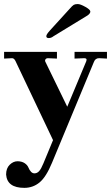

<svg xmlns="http://www.w3.org/2000/svg" viewBox="-22 -678 543 937"><path d="M341.8 -424.8H500V-392.1L462.9 -394H460.9Q442.9 -394 436 -375L231.9 116.2Q203.1 186 170.9 212.4Q138.7 238.8 96.7 238.8Q12.7 238.8 7.8 173.8Q7.8 143.1 25.4 126Q43 108.9 64 108.9Q85 109.4 98.1 118.2Q111.3 127 116.2 138.7Q128.4 168 146 168Q159.2 168 168.9 157.2Q178.7 146.5 189.9 119.1L236.8 5.9L53.2 -380.9Q46.4 -394 37.1 -394L-2 -392.1V-424.8H255.9V-392.1L210.9 -394Q204.1 -394 200.2 -388.7Q196.3 -383.3 199.2 -377L306.2 -157.2L398.9 -378.9Q404.8 -394 389.2 -394L341.8 -392.1ZM204.1 -502Q204.1 -509.8 221.2 -528.8L315.9 -632.8Q331.5 -650.9 337.9 -654.3Q344.7 -658.2 357.4 -658.2Q370.1 -658.2 394.5 -644.5Q418.9 -630.9 418.9 -621.6Q418.9 -612.3 405.8 -603L238.8 -501Q228 -492.2 215.8 -492.2Q203.6 -492.2 204.1 -502Z"/></svg>

Font: Unna-Bold
Style: Bold
Weight: 700
Designer: Jorge de Buen U.
Foundry: Omnibus-Type
Version: Version 2.006;PS 002.006;hotconv 1.0.70;makeotf.lib2.5.58329